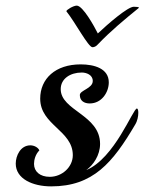

<svg xmlns="http://www.w3.org/2000/svg" viewBox="-20 -646 514 683"><path d="M461 -203C469 -216 472 -233 472 -245C472 -254 470 -260 467 -260C453 -260 388 -83 287 -41C312 -59 336 -94 336 -134C336 -238 196 -252 196 -329C196 -366 230 -388 271 -388C287 -388 310 -380 310 -358C310 -331 264 -325 264 -308C264 -287 280 -278 299 -278C342 -278 367 -318 367 -353C367 -402 316 -417 267 -417C177 -417 123 -366 123 -295C123 -201 239 -182 239 -94C239 -52 201 -17 157 -17C122 -17 101 -36 101 -63C101 -77 106 -97 120 -111C116 -121 102 -129 88 -129C53 -129 36 -92 36 -64C36 -10 96 17 162 17C311 17 381 -67 461 -203ZM216 -606C248 -566 294 -478 309 -478C315 -478 322 -481 328 -488C374 -536 421 -575 474 -618C474 -618 474 -618 474 -619C474 -621 465 -622 456 -622C434 -622 363 -560 328 -527C316 -551 275 -626 253 -626C241 -626 216 -611 216 -606C216 -606 216 -606 216 -606Z"/></svg>

Font: Playball
Style: Regular
Weight: 400
Designer: Robert E. Leuschke
Foundry: Robert E. Leuschke
Version: Version 1.001